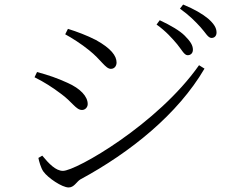

<svg xmlns="http://www.w3.org/2000/svg" viewBox="-20 -816 1040 845"><path d="M760 -621C781 -595 791 -573 806 -573C819 -573 829 -582 829 -597C829 -616 819 -633 793 -659C771 -681 732 -704 683 -727L669 -708C711 -678 738 -647 760 -621ZM862 -697C885 -672 895 -649 911 -649C924 -649 933 -658 933 -673C933 -693 922 -711 896 -734C872 -754 835 -776 786 -796L772 -778C815 -747 839 -722 862 -697ZM267 -665C295 -650 339 -622 372 -595C425 -553 444 -513 468 -513C484 -513 493 -526 493 -541C493 -570 469 -603 402 -640C363 -660 318 -677 279 -689ZM856 -529C674 -270 315 -64 257 -64C225 -64 195 -96 166 -131L149 -121C151 -109 160 -76 171 -61C191 -33 253 9 282 9C306 9 316 -15 333 -26C555 -146 763 -314 880 -514ZM132 -476C176 -454 210 -432 246 -405C299 -367 314 -332 341 -332C355 -332 366 -344 366 -358C366 -391 335 -426 276 -452C232 -472 195 -485 143 -499Z"/></svg>

Font: Noto Serif HK Light
Style: Regular
Weight: 300
Designer: Ryoko NISHIZUKA 西塚涼子 (kana & ideographs); Frank Grießhammer (Latin, Greek & Cyrillic); Wenlong ZHANG 张文龙 (bopomofo); San
Foundry: Adobe
Version: Version 2.001;hotconv 1.1.0;makeotfexe 2.6.0